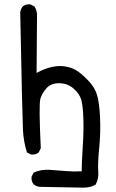

<svg xmlns="http://www.w3.org/2000/svg" viewBox="-20 -741 540 894"><path d="M164.1 128.9Q148.4 127 136.7 117.2Q125 103.5 127 82L136.7 62.5Q171.9 46.9 212.4 49.8Q252.9 52.7 289.1 55.7Q325.2 58.6 360.4 56.6Q360.4 15.6 365.2 -56.2Q370.1 -127.9 368.2 -188.5Q366.2 -249 358.4 -276.4Q350.6 -303.7 323.2 -328.1Q295.9 -352.5 257.3 -353.5Q218.8 -354.5 197.3 -331.1Q175.8 -307.6 168 -281.2Q160.2 -254.9 169.9 -50.8L160.2 -31.2Q146.5 -19.5 125 -21.5L105.5 -31.2Q89.8 -81.1 86.9 -134.8Q84 -188.5 74.2 -683.6Q76.2 -699.2 85.9 -710.9Q99.6 -722.7 121.1 -720.7L140.6 -710.9Q154.3 -689.5 152.3 -662.1L150.4 -401.4Q185.5 -420.9 219.2 -428.7Q252.9 -436.5 283.2 -431.6Q313.5 -426.8 335.9 -413.1Q358.4 -399.4 389.6 -367.2Q420.9 -335 431.6 -299.8Q442.4 -264.6 445.8 -195.3Q449.2 -126 441.9 -51.3Q434.6 23.4 437.5 57.6Q440.4 91.8 424.8 119.1Q399.4 132.8 368.2 132.8Q336.9 132.8 164.1 128.9Z"/></svg>

Font: JasonHandwriting1
Style: Regular
Weight: 400
Version: Version 1.48.20